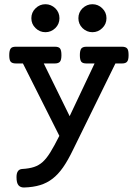

<svg xmlns="http://www.w3.org/2000/svg" viewBox="-20 -668 640 891"><path d="M145 -629.4Q164.1 -648.4 190.9 -648.4Q216.8 -648.4 236.8 -629.4Q255.9 -610.4 255.9 -583.5Q255.9 -556.6 236.8 -537.6Q216.8 -518.6 190.9 -518.6Q164.1 -518.6 145 -537.6Q125.5 -556.2 125.5 -583.5Q125.5 -610.8 145 -629.4ZM362.8 -629.4Q382.8 -648.4 408.7 -648.4Q435.5 -648.4 454.6 -629.4Q474.1 -610.8 474.1 -583.5Q474.1 -556.2 454.6 -537.6Q435.5 -518.6 408.7 -518.6Q382.8 -518.6 362.8 -537.6Q343.8 -556.6 343.8 -583.5Q343.8 -610.4 362.8 -629.4ZM545.9 -451.2Q564.9 -451.2 571.3 -441.4Q576.7 -433.6 576.7 -412.1Q576.7 -388.7 569.3 -381.3Q563 -373.5 545.9 -373.5H515.6L319.8 25.4Q295.4 76.2 272.5 108.9Q249.5 141.6 224.1 161.1Q198.2 181.2 166.5 190.9Q134.8 200.7 92.3 202.1Q75.2 202.6 65.9 191.9Q56.6 181.2 56.6 153.8Q56.6 135.3 63.5 126Q69.8 117.2 82.5 116.2Q115.7 114.3 137.9 106.9Q160.2 99.6 178.2 83.5Q195.8 67.4 213.1 39.6Q230.5 11.7 255.4 -37.6L86.4 -373.5H53.7Q34.7 -373.5 28.3 -383.3Q22.9 -391.6 22.9 -412.1Q22.9 -433.1 29.3 -442.4Q32.7 -447.3 38.6 -449.2Q44.4 -451.2 53.7 -451.2H234.4Q252 -451.2 258.3 -443.4Q265.1 -435.1 265.1 -412.1Q265.1 -390.1 258.3 -381.8Q251.5 -373.5 234.4 -373.5H183.1L303.2 -128.9L418.9 -373.5H381.3Q363.8 -373.5 357.4 -381.3Q350.6 -390.1 350.6 -412.1Q350.6 -433.1 356.9 -442.4Q363.8 -451.2 381.3 -451.2Z"/></svg>

Font: Courier Prime Medium
Style: Regular
Weight: 500
Designer: Alan Dague-Greene
Foundry: Quote-Unquote Apps
Version: Version 1.202